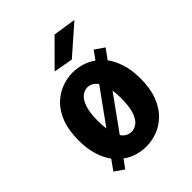

<svg xmlns="http://www.w3.org/2000/svg" viewBox="-205 -826 960 960"><g transform="rotate(-45 275.0 -346.5)"><path d="M69 -17.5 107 -71Q84 -102 70 -146.8Q56 -191.5 56 -251Q56 -321.5 75 -371.2Q94 -421 126 -452Q158 -483 196.8 -497.5Q235.5 -512 274.5 -512Q306 -512 338 -502.8Q370 -493.5 398 -473.5L430.5 -518.5L480.5 -484L442 -431Q465.5 -399.5 479.8 -355Q494 -310.5 494 -251Q494 -180 474.8 -130.2Q455.5 -80.5 423.5 -49.2Q391.5 -18 352.8 -3.5Q314 11 274.5 11Q242.5 11 210.8 1.8Q179 -7.5 151 -28L118.5 17ZM193 -251Q193 -220 196.5 -194.5L328 -377Q317 -393 303 -400.2Q289 -407.5 274.5 -407.5Q254 -407.5 235.2 -392.8Q216.5 -378 204.8 -344Q193 -310 193 -251ZM274.5 -93.5Q295 -93.5 313.8 -107.8Q332.5 -122 344.2 -156.2Q356 -190.5 356 -251Q356 -281.5 352 -306.5L220.5 -124Q231.5 -107.5 245.8 -100.5Q260 -93.5 274.5 -93.5ZM318 -560.5 215 -579 345.5 -710 467.5 -691.5Z"/></g></svg>

Font: Trispace SemiCondensed SemiBold
Style: Regular
Weight: 600
Width: 4
Designer: Tyler Finck
Foundry: Etcetera Type Company
Version: Version 1.210; ttfautohint (v1.8.3)